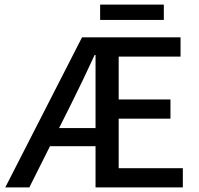

<svg xmlns="http://www.w3.org/2000/svg" viewBox="-20 -818 868 838"><path d="M3 0 338 -655H768V-571H498V-384H724V-300H498V-84H778V0H397V-578H393Q369 -526 344 -473.5Q319 -421 294 -371L108 0ZM153 -180V-259H455V-180ZM417 -731V-798H695V-731Z"/></svg>

Font: Source Sans 3 ExtraLight Medium
Style: Regular
Weight: 500
Version: Version 3.052;hotconv 1.1.0;makeotfexe 2.6.0